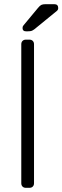

<svg xmlns="http://www.w3.org/2000/svg" viewBox="-20 -900 299 920"><path d="M104 0Q94 0 88 -6Q82 -12 82 -22V-688Q82 -698 88 -704Q94 -710 104 -710H121Q131 -710 137 -704Q143 -698 143 -688V-22Q143 -12 137 -6Q131 0 121 0ZM104 -750Q88 -750 88 -766Q88 -774 93 -779L162 -862Q171 -873 178 -876.5Q185 -880 199 -880H240Q259 -880 259 -861Q259 -854 254 -849L145 -760Q137 -754 131 -752Q125 -750 114 -750Z"/></svg>

Font: Rubik AZ
Style: Regular
Weight: 300
Designer: Hubert and Fischer
Foundry: Hubert & Fischer
Version: Version 2.000